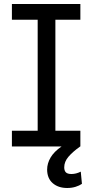

<svg xmlns="http://www.w3.org/2000/svg" viewBox="-20 -727 459 953"><path d="M39.1 -707H378.9V-628.9H254.9V-78.1H378.9V0H377.9Q340.8 26.4 319.8 51Q298.8 75.7 298.8 103.5Q298.8 120.1 306.9 128.4Q314.9 136.7 335 136.7Q357.4 136.7 380.9 125L386.7 185.5Q374 194.3 355.2 200.2Q336.4 206.1 313.5 206.1Q269.5 206.1 241.9 182.4Q214.4 158.7 213.9 115.2Q213.9 84 231.2 54.7Q248.5 25.4 285.6 0H39.1V-78.1H167V-628.9H39.1Z"/></svg>

Font: Pretendard GOV
Style: Regular
Weight: 400
Designer: Base glyphs from Inter by Rasmus Andersson; Hangeul glyphs from Noto Sans CJK(Source Han Sans) by Jang Soo-young and Kan
Foundry: Kil Hyung-jin
Version: Version 1.309